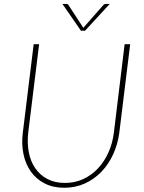

<svg xmlns="http://www.w3.org/2000/svg" viewBox="-20 -922 712 952"><path d="M302 -15Q351.5 -15 393 -34.2Q434.5 -53.5 466 -87.2Q497.5 -121 517.8 -166.2Q538 -211.5 544.5 -263.5L598 -703H625.5L571.5 -263.5Q564 -207 541.2 -157.2Q518.5 -107.5 483 -70.5Q447.5 -33.5 400.8 -12.2Q354 9 298.5 9Q243.5 9 201.8 -12.2Q160 -33.5 133.5 -70.5Q107 -107.5 96.5 -157.2Q86 -207 93 -263.5L147 -703H174L120 -264.5Q114 -212.5 122.8 -167Q131.5 -121.5 154.8 -87.8Q178 -54 215 -34.5Q252 -15 302 -15ZM524 -902.5 401.5 -769.5H381.5L289.5 -902.5H308Q310.5 -902.5 314 -901.8Q317.5 -901 319.5 -897L391 -787.5Q392.5 -785.5 393 -783.5L396 -787.5L492.5 -897Q496 -901 499.5 -901.8Q503 -902.5 505.5 -902.5Z"/></svg>

Font: Lato ExtraLight
Style: Italic
Weight: 275
Italic angle: -7°
Designer: Lukasz Dziedzic with Adam Twardoch and Botio Nikoltchev
Foundry: tyPoland Lukasz Dziedzic
Version: Version 2.015; 2015-08-06; http://www.latofonts.com/